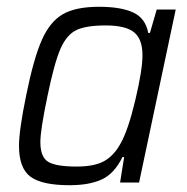

<svg xmlns="http://www.w3.org/2000/svg" viewBox="-20 -538 552 566"><path d="M36 -108Q36 -154 57 -256Q79 -365 103 -419.5Q127 -474 165 -496Q203 -518 272 -518Q337 -518 373 -501Q409 -484 417 -441H422L442 -510H498L390 0H334L346 -75H341Q317 -26 280 -9Q243 8 185 8Q104 8 70 -17Q36 -42 36 -108ZM336 -116Q358 -155 379 -243.5Q400 -332 400 -375Q400 -423 375 -443Q350 -463 292 -463Q233 -463 204.5 -449Q176 -435 158 -393.5Q140 -352 120 -255Q99 -155 99 -119Q99 -75 122 -61Q145 -47 206 -47Q258 -47 287 -63Q316 -79 336 -116Z"/></svg>

Font: Saira Semi Condensed Light
Style: Italic
Weight: 300
Width: 4
Italic angle: -12°
Designer: Hector Gatti with collaboration of the Omnibus-Type team
Foundry: Omnibus-Type
Version: Version 1.001; ttfautohint (v1.8)